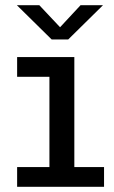

<svg xmlns="http://www.w3.org/2000/svg" viewBox="-20 -720 440 740"><path d="M46 0V-76H170.5V-424H46V-500H266.5V-76H381V0ZM45 -700H131.5L211.5 -615L290.5 -700H377L243 -568H179Z"/></svg>

Font: Trispace SemiCondensed
Style: Regular
Weight: 400
Width: 4
Designer: Tyler Finck
Foundry: Etcetera Type Company
Version: Version 1.210; ttfautohint (v1.8.3)